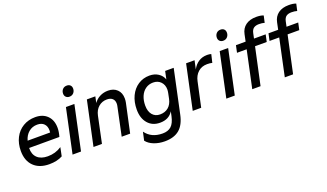

<svg xmlns="http://www.w3.org/2000/svg" viewBox="-87 -1399 3819 2240"><g transform="rotate(-20 1822.5 -278.5)"><path d="M37 -245Q37 -337 73.5 -408.5Q110 -480 176.5 -520Q243 -560 329 -560Q423 -560 478 -504.5Q533 -449 533 -354Q533 -306 516 -246H140Q138 -167 183.5 -123.5Q229 -80 313 -80Q362 -80 404 -92.5Q446 -105 486 -131L464 -24Q397 13 299 13Q176 13 106.5 -55.5Q37 -124 37 -245ZM432 -332Q434 -350 434 -358Q434 -410 404.5 -440Q375 -470 321 -470Q259 -470 214.5 -432.5Q170 -395 153 -332Z M707 -548H812L695 0H590ZM729 -705Q729 -737 748.5 -758.5Q768 -780 801 -780Q828 -780 844 -764.5Q860 -749 860 -722Q860 -691 840.5 -669Q821 -647 788 -647Q762 -647 745.5 -663Q729 -679 729 -705Z M967 -548H1072L1056 -471Q1085 -513 1131 -536.5Q1177 -560 1233 -560Q1302 -560 1344.5 -519Q1387 -478 1387 -407Q1387 -380 1382 -357L1305 0H1200L1274 -350Q1278 -366 1278 -383Q1278 -424 1253.5 -446Q1229 -468 1185 -468Q1125 -468 1081.5 -430.5Q1038 -393 1024 -327L955 0H850Z M1430 133 1453 29Q1524 128 1663 128Q1731 128 1770.5 92.5Q1810 57 1828 -27L1840 -83Q1789 0 1679 0Q1584 0 1528.5 -64.5Q1473 -129 1473 -236Q1473 -331 1508 -404.5Q1543 -478 1605.5 -519Q1668 -560 1747 -560Q1809 -560 1855 -530Q1901 -500 1918 -450L1939 -548H2045L1930 -9Q1905 111 1838.5 167Q1772 223 1657 223Q1584 223 1523 199Q1462 175 1430 133ZM1711 -91Q1773 -91 1814.5 -125.5Q1856 -160 1870 -225L1884 -293Q1889 -318 1889 -336Q1889 -395 1853 -432Q1817 -469 1759 -469Q1706 -469 1665.5 -440.5Q1625 -412 1603.5 -361.5Q1582 -311 1582 -247Q1582 -174 1617 -132.5Q1652 -91 1711 -91Z M2199 -548H2304L2281 -441Q2308 -495 2354.5 -525.5Q2401 -556 2461 -556Q2491 -556 2512 -549L2488 -448Q2462 -455 2425 -455Q2357 -455 2312 -414Q2267 -373 2253 -305L2187 0H2082Z M2616 -548H2721L2604 0H2499ZM2638 -705Q2638 -737 2657.5 -758.5Q2677 -780 2710 -780Q2737 -780 2753 -764.5Q2769 -749 2769 -722Q2769 -691 2749.5 -669Q2730 -647 2697 -647Q2671 -647 2654.5 -663Q2638 -679 2638 -705Z M3152 -777Q3207 -777 3241 -763L3222 -678Q3192 -687 3153 -687Q3113 -687 3088.5 -670Q3064 -653 3055 -610L3042 -548H3187L3168 -460H3023L2924 0H2821L2919 -460H2799L2818 -548H2938L2956 -634Q2970 -703 3020.5 -740Q3071 -777 3152 -777Z M3556 -777Q3611 -777 3645 -763L3626 -678Q3596 -687 3557 -687Q3517 -687 3492.5 -670Q3468 -653 3459 -610L3446 -548H3591L3572 -460H3427L3328 0H3225L3323 -460H3203L3222 -548H3342L3360 -634Q3374 -703 3424.5 -740Q3475 -777 3556 -777Z"/></g></svg>

Font: Application Medium
Style: Italic
Weight: 500
Italic angle: -12°
Designer: Wei Huang
Foundry: Wei Huang
Version: Version 0.012